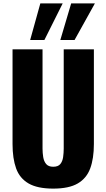

<svg xmlns="http://www.w3.org/2000/svg" viewBox="-20 -1101 628 1133"><path d="M294 12Q201 12 148.5 -18.5Q96 -49 75 -107.5Q54 -166 54 -251V-810H231V-224Q231 -199 235 -174Q239 -149 252.5 -133Q266 -117 294 -117Q323 -117 336 -133Q349 -149 352.5 -174Q356 -199 356 -224V-810H534V-251Q534 -166 512.5 -107.5Q491 -49 439 -18.5Q387 12 294 12ZM336 -865 400 -1081H540L420 -865ZM158 -865 218 -1081H350L242 -865Z"/></svg>

Font: Oswald
Style: Bold
Weight: 700
Designer: Vernon Adams
Foundry: Vernon Adams
Version: Version 4.103;gftools[0.9.33.dev8+g029e19f]